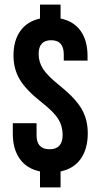

<svg xmlns="http://www.w3.org/2000/svg" viewBox="-20 -765 440 840"><path d="M155 -15Q97 -27 66.5 -70Q36 -113 36 -180V-226H140V-173Q140 -112 197 -112Q254 -112 254 -175Q254 -214 234 -245.5Q214 -277 160 -319Q93 -372 66 -418Q39 -464 39 -522Q39 -587 68.5 -629Q98 -671 155 -684V-745H245V-684Q303 -672 333 -629.5Q363 -587 363 -520V-500H259V-527Q259 -589 204 -589Q149 -589 149 -529Q149 -493 169 -462.5Q189 -432 243 -389Q310 -335 337 -288.5Q364 -242 364 -182Q364 -114 333.5 -70.5Q303 -27 245 -15V55H155Z"/></svg>

Font: kids-team
Style: team
Weight: 400
Designer: Ryoichi Tsunekawa, Thomas Gollenia, Laura Emeder
Foundry: Ryoichi Tsunekawa, Thomas Gollenia, Laura Emeder
Version: Version 2.000